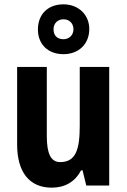

<svg xmlns="http://www.w3.org/2000/svg" viewBox="-20 -856 585 886"><path d="M273 -606C343 -606 392 -653 392 -722C392 -789 341 -836 273 -836C201 -836 155 -790 155 -720C155 -652 201 -606 273 -606ZM273 -675C242 -675 227 -694 227 -721C227 -748 246 -767 273 -767C300 -767 319 -748 319 -721C319 -694 299 -675 273 -675ZM484 -547H348V-275C348 -167 330 -108 258 -108C214 -108 196 -148 196 -228V-547H59V-190C59 -61 116 10 219 10C278 10 326 -16 354 -70H361L378 0H484Z"/></svg>

Font: Noto Sans Lao UI Cond
Style: Bold
Weight: 700
Width: 3
Designer: Monotype Design Team
Foundry: Monotype Imaging Inc.
Version: Version 2.000